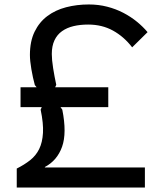

<svg xmlns="http://www.w3.org/2000/svg" viewBox="-20 -840 751 860"><path d="M641 -696 572 -628Q535 -676 486 -703Q437 -730 375 -730Q339 -730 309.5 -723Q280 -716 258 -700.5Q236 -685 224 -659.5Q212 -634 212 -598Q212 -586 213.5 -569.5Q215 -553 218 -534.5Q221 -516 224.5 -497Q228 -478 232 -460L227 -449H465V-360H251L259 -349Q280 -244 258 -182.5Q236 -121 181 -92V-90H629V0H55V-85Q89 -102 115 -122.5Q141 -143 155.5 -172.5Q170 -202 172.5 -244.5Q175 -287 162 -349L167 -360H72V-449H144L136 -459Q127 -492 120.5 -530Q114 -568 114 -594Q114 -655 135 -698Q156 -741 192 -768Q228 -795 276 -807.5Q324 -820 378 -820Q421 -820 460 -810Q499 -800 532.5 -782.5Q566 -765 593.5 -742.5Q621 -720 641 -696Z"/></svg>

Font: TypoPRO Sinkin Sans
Style: 400 Regular
Weight: 400
Designer: Keith Bates
Foundry: K-Type
Version: Sinkin Sans (version 1.0)  by Keith Bates   •   © 2014   www